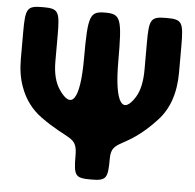

<svg xmlns="http://www.w3.org/2000/svg" viewBox="-51 -763 829 815"><g transform="rotate(5 363.0 -355.5)"><path d="M438 -511C438 -693 431 -711 365 -711C299 -711 292 -693 292 -511C292 -329 256 -288 202 -367C182 -396 172 -436 172 -485V-598C172 -701 165 -711 99 -711C32 -711 25 -701 25 -598V-485C25 -440 31 -401 44 -366C62 -315 93 -274 134 -244C257 -155 292 -181 292 -95C292 -9 299 0 365 0C431 0 438 -9 438 -95C438 -181 499 -138 628 -278C674 -327 699 -396 699 -485V-598C699 -701 692 -711 626 -711C559 -711 552 -701 552 -598V-485C552 -435 544 -395 526 -366C476 -286 438 -328 438 -511Z"/></g></svg>

Font: Asimov Print
Style: A
Weight: 500
Designer: Google
Version: Version 2.000980: 2014